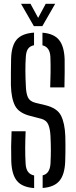

<svg xmlns="http://www.w3.org/2000/svg" viewBox="-20 -977 398 1004"><path d="M203 6V-60Q240.5 -68.5 244 -121Q246 -161 246 -191Q246 -221 244 -265Q242.5 -300.5 233 -324.5Q223.5 -348.5 195.5 -356L139.5 -370.5Q79 -385.5 59 -423.5Q39 -461.5 37 -531.5Q36.5 -562.5 37 -598.2Q37.5 -634 38 -668Q39.5 -737 66.8 -769.5Q94 -802 158 -806.5V-740.5Q136 -736 126.2 -721.2Q116.5 -706.5 115 -679.5Q112.5 -643 112.8 -605.8Q113 -568.5 115 -531.5Q116 -490 125.8 -468.5Q135.5 -447 165 -439.5L217 -427Q279 -412 299 -372.5Q319 -333 321.5 -265Q322 -237 322.2 -216.8Q322.5 -196.5 322 -177.5Q321.5 -158.5 321 -133.5Q318.5 -64.5 291 -31.5Q263.5 1.5 203 6ZM242.5 -520Q244 -559.5 244.5 -599.8Q245 -640 243.5 -679.5Q241 -731 202 -740V-806Q261 -801.5 288.2 -768.8Q315.5 -736 318 -667.5Q318.5 -640.5 318.2 -601.2Q318 -562 317 -520ZM158.5 6.5Q96 2 68.8 -31Q41.5 -64 39 -133.5Q38 -176.5 38.2 -211.5Q38.5 -246.5 40.5 -290.5H114Q112 -247 111.8 -204Q111.5 -161 114 -121Q116.5 -67.5 158.5 -59.5ZM157 -840.5 90 -957H139.5L179.5 -883.5L219 -957H268.5L201.5 -840.5Z"/></svg>

Font: Big Shoulders Stencil Display Medium
Style: Regular
Weight: 500
Designer: Patric King
Foundry: XO Type Co
Version: Version 1.000